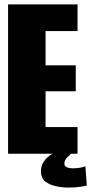

<svg xmlns="http://www.w3.org/2000/svg" viewBox="-20 -695 412 868"><path d="M16.5 0V-675H330.5V-554.5H186V-399.5H322.5V-282.5H186V-120.5H330.5V0ZM290.5 153Q263.5 153 234.5 147.2Q205.5 141.5 185.2 125.8Q165 110 165 79.5Q165 55 176.5 37.8Q188 20.5 201 10.8Q214 1 219.5 0H302Q298.5 2 284.8 15.5Q271 29 271 44.5Q271 56.5 282.2 61.2Q293.5 66 309.5 66Q326.5 66 344 62.8Q361.5 59.5 366 56.5L372.5 144Q368.5 145.5 344.2 149.2Q320 153 290.5 153Z"/></svg>

Font: Anybody Condensed ExtraBold
Style: Regular
Weight: 800
Width: 3
Designer: Tyler Finck
Foundry: Etcetera Type Company
Version: Version 1.010; ttfautohint (v1.8.3) -l 8 -r 50 -G 200 -x 14 